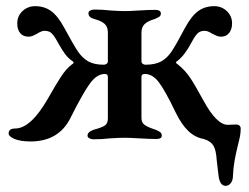

<svg xmlns="http://www.w3.org/2000/svg" viewBox="-20 -449 809 623"><path d="M689 120Q688 115 683 69Q681 36 671.5 22Q662 8 641 2Q613 -3 591 -24Q569 -45 550 -84Q516 -155 495.5 -182Q475 -209 450 -209Q439 -209 439 -200V-66Q439 -51 449.5 -43.5Q460 -36 485 -28Q495 -24 500 -20Q505 -16 505 -9Q505 2 487 2Q467 2 433 0Q401 -2 384 -2Q368 -2 336 0Q312 3 283 3Q277 3 270.5 0Q264 -3 264 -9Q264 -21 284 -28Q310 -35 320 -41.5Q330 -48 330 -65V-200Q330 -209 320 -209Q294 -209 271 -177Q248 -145 209 -67Q171 10 79 10Q47 10 27.5 2Q8 -6 8 -16Q8 -32 29 -32Q80 -32 136 -130Q162 -176 178.5 -201Q195 -226 212 -239Q217 -242 218.5 -244.5Q220 -247 216 -250Q201 -260 191 -274Q181 -288 173 -302Q165 -316 161 -323Q152 -338 144.5 -343.5Q137 -349 124 -349Q115 -349 101 -340Q94 -336 87 -333Q80 -330 73 -330Q55 -330 45.5 -341.5Q36 -353 36 -373Q36 -397 53 -413Q70 -429 94 -429Q124 -429 146 -413Q168 -397 189 -358Q218 -304 232.5 -282.5Q247 -261 266 -250Q285 -239 317 -239Q322 -239 326 -242Q330 -245 330 -250V-344Q330 -362 319.5 -371.5Q309 -381 287 -387Q267 -392 267 -406Q267 -412 273 -415Q279 -418 286 -418Q314 -418 338 -415Q368 -413 384 -413Q401 -413 431 -415Q463 -417 483 -417Q502 -417 502 -405Q502 -398 496.5 -394.5Q491 -391 481 -387Q458 -380 448.5 -370Q439 -360 439 -343V-250Q439 -245 443 -242Q447 -239 452 -239Q484 -239 503.5 -250Q523 -261 537.5 -283Q552 -305 580 -358Q601 -397 623 -413Q645 -429 675 -429Q699 -429 716 -413Q733 -397 733 -373Q733 -354 723.5 -342Q714 -330 697 -330Q688 -330 679.5 -334.5Q671 -339 668 -340Q654 -349 645 -349Q632 -349 624.5 -343.5Q617 -338 608 -323Q605 -318 596.5 -302.5Q588 -287 577.5 -273.5Q567 -260 554 -250Q551 -249 551 -246Q551 -244 557 -240Q581 -221 597.5 -196Q614 -171 640 -123Q683 -44 719 -44L747 -45Q753 -45 757 -41.5Q761 -38 761 -32Q761 -15 756.5 3.5Q752 22 751 26Q746 46 741.5 70.5Q737 95 736 120Q736 136 729 145Q722 154 712 154Q693 154 689 120Z"/></svg>

Font: EB Garamond SemiBold
Style: Regular
Weight: 600
Designer: Georg Duffner and Octavio Pardo
Foundry: Georg Duffner
Version: Version 1.000